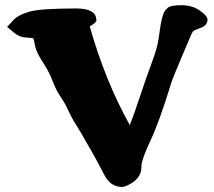

<svg xmlns="http://www.w3.org/2000/svg" viewBox="-20 -699 836 749"><path d="M356 -619.6Q356 -610.4 330.1 -596.2Q390.1 -383.8 486.3 -210.9Q502.4 -251 527.1 -325.7Q551.8 -400.4 572.8 -456.3Q593.8 -512.2 599.1 -550.8Q604.5 -589.4 606 -597.9Q607.4 -606.4 608.9 -614Q610.4 -621.6 612.1 -628.2Q613.8 -634.8 615.7 -640.4Q617.7 -646 619.6 -650.4Q624 -659.2 634.8 -668.9Q645.5 -678.7 688 -678.7Q730.5 -678.7 760 -657.5Q789.6 -636.2 789.6 -622.6Q789.6 -599.6 760.7 -589.4Q737.3 -581.1 733.4 -576.9Q729.5 -572.8 723.4 -558.1Q717.3 -543.5 685.8 -469.5Q654.3 -395.5 647.9 -375Q602.1 -225.1 566.9 -150.4Q531.7 -75.7 531.7 -49.8V-46.9Q531.2 1 474.1 25.4Q463.4 30.3 456.1 30.3Q410.6 30.3 386.5 -17.6Q362.3 -65.4 332.5 -117.2Q283.2 -203.1 274.9 -215.3Q261.2 -235.8 246.1 -268.6Q231 -301.3 215.6 -322.8Q200.2 -344.2 185.8 -381.8Q171.4 -419.4 146.7 -457Q122.1 -494.6 117.4 -518.1Q112.8 -541.5 109.9 -549.8Q102.1 -551.3 79.3 -552.7Q56.6 -554.2 37.6 -569.3L7.8 -594.2L33.2 -621.6Q50.3 -640.1 93 -653.1Q135.7 -666 277.8 -666Q356 -666 356 -619.6Z"/></svg>

Font: Drukaatie burti
Style: Heavy
Weight: 800
Version: Version 0.14